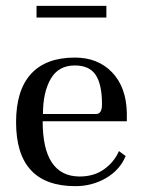

<svg xmlns="http://www.w3.org/2000/svg" viewBox="-20 -627 489 657"><path d="M105 -567V-607H344V-567ZM236 -430Q315 -430 363.5 -379.5Q412 -329 414 -241V-212H126Q126 -24 252 -23Q302 -23 336.5 -48Q371 -73 387 -110L410 -93Q390 -45 342.5 -17.5Q295 10 238 10Q35 10 35 -209Q35 -318 86 -374Q137 -430 236 -430ZM236 -403Q180 -403 153.5 -357Q127 -311 127 -237H309Q329 -237 329 -270Q329 -338 307.5 -370.5Q286 -403 236 -403Z"/></svg>

Font: Unna
Style: Regular
Weight: 400
Designer: Jorge de Buen U.
Foundry: Omnibus-Type
Version: Version 2.006;PS 002.006;hotconv 1.0.70;makeotf.lib2.5.58329